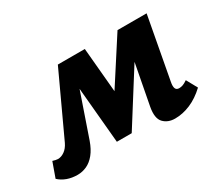

<svg xmlns="http://www.w3.org/2000/svg" viewBox="-110 -599 886 783"><g transform="rotate(-30 333.0 -207.0)"><path d="M523 8Q489 8 469 -13Q449 -34 458 -84L512 -368L568 -392L339 -29H269L239 -361L268 -422H345L369 -154H326L499 -422H636L582 -131Q578 -111 582 -101Q586 -91 599 -91Q607 -91 616 -94Q625 -97 638 -106L666 -55Q632 -23 595.5 -7.5Q559 8 523 8ZM64 8Q37 8 15 0Q-7 -8 -23 -23L2 -93Q8 -91 15 -89.5Q22 -88 26 -88Q42 -88 57.5 -99Q73 -110 83 -131L218 -422H290L175 -88Q163 -54 145.5 -32.5Q128 -11 107 -1.5Q86 8 64 8Z"/></g></svg>

Font: Ysabeau Infant ExtraBold
Style: Italic
Weight: 800
Italic angle: -12°
Designer: Christian Thalmann (Catharsis Fonts)
Version: Version 2.001;gftools[0.9.30]; featfreeze: ss01,ss02,lnum